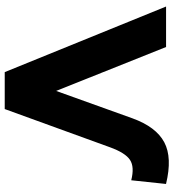

<svg xmlns="http://www.w3.org/2000/svg" viewBox="20 -772 752 833"><g transform="rotate(90 396.5 -356.0)"><path d="M293.4 0 8.8 -700H184.4L375 -223.1L493.8 -554Q531 -656.6 597.6 -692.1Q664.1 -727.6 778.6 -699.8L762.6 -548.9Q704.4 -563.5 674.1 -543.4Q643.7 -523.3 619.5 -456.8L453.6 0Z"/></g></svg>

Font: Montserrat Thin
Style: Regular
Weight: 100
Designer: Julieta Ulanovsky
Foundry: Julieta Ulanovsky
Version: Version 9.000